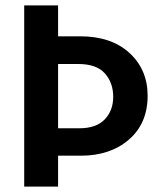

<svg xmlns="http://www.w3.org/2000/svg" viewBox="-20 -694 593 714"><path d="M281 -115H196V0H70V-674H196V-559H278Q394 -559 461.5 -497Q529 -435 529 -338Q529 -235 459.5 -175Q390 -115 281 -115ZM271 -456H196V-217H275Q338 -217 369.5 -250Q401 -283 401 -334Q401 -386 370 -421Q339 -456 271 -456Z"/></svg>

Font: Hind Vadodara SemiBold
Style: Regular
Weight: 600
Designer: Hitesh Malaviya
Foundry: Indian Type Foundry
Version: Version 1.001;PS 1.0;hotconv 1.0.86;makeotf.lib2.5.63406; tt